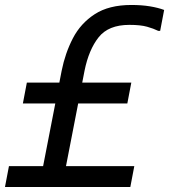

<svg xmlns="http://www.w3.org/2000/svg" viewBox="-20 -752 680 772"><path d="M144 -36 228 -468Q242 -538 273 -598Q304 -658 361 -695Q418 -732 508 -732Q550 -732 583 -726.5Q616 -721 640 -712L624 -628H616Q598 -637 571.5 -644.5Q545 -652 500 -652Q416 -652 376.5 -602Q337 -552 320 -468L236 -36ZM72 -336 88 -420H508L492 -336ZM0 0 16 -84H520L504 0Z"/></svg>

Font: Kufam
Style: Italic
Weight: 400
Italic angle: -11°
Designer: Artur Schmal
Foundry: Original Type
Version: Version 1.301; ttfautohint (v1.8.3)